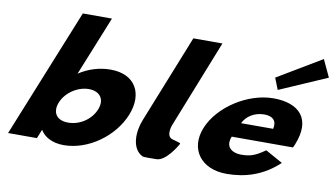

<svg xmlns="http://www.w3.org/2000/svg" viewBox="-84 -1054 2209 1263"><g transform="rotate(10 1021.0 -422.5)"><path d="M790.9 -256C851.5 -406 785.3 -528 620.3 -528C544.4 -528 472.4 -505 409.7 -464L569.7 -860H375L27.5 0H220L243.4 -58H245.6C270.5 -16 323.9 15 400.9 15C565.9 15 730.3 -106 790.9 -256ZM584.1 -256C555.8 -186 482.8 -136 403.6 -136C327.7 -136 292.9 -186 321.2 -256C349.9 -327 428.4 -377 501 -377C574.7 -377 612.8 -327 584.1 -256Z M1119.5 -825 885.9 -240C850.8 -154.6 848.3 -41.6 923.8 -3C934.2 2.3 983.1 0 1018.4 0C1082 -0.3 1147.3 -115 1147.3 -115C1158.1 -134 1163 -128 1106.5 -145C1047.3 -154.7 1081.7 -240 1081.7 -240L1313.7 -825Z M1694.4 -664 1724.9 -587 2042.5 -725 1988.8 -840ZM1889.5 -232C1893 -238 1897.5 -249 1900.3 -256C1973 -436 1879.3 -528 1707.7 -528C1537.2 -528 1348.2 -406 1287.6 -256C1227.4 -107 1317.8 15 1488.3 15C1613.7 15 1732 -22 1835 -119L1720.1 -183C1654.2 -137 1622.3 -126 1559.6 -126C1510.1 -126 1448.4 -153 1480.3 -232ZM1525.4 -330C1547.7 -377 1599.6 -413 1666.7 -413C1723.9 -413 1752.9 -384 1739.9 -330Z"/></g></svg>

Font: Hussar
Style: BdWideOblFour
Weight: 700
Foundry: Cannot Into Space Fonts
Version: Version 2.00